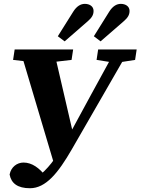

<svg xmlns="http://www.w3.org/2000/svg" viewBox="-20 -913 727 993"><path d="M29.7 -10.4C38.1 34.7 70.4 60.5 135 60.5C217.3 60.5 281.2 -19.1 351.2 -140.3L649 -657.1H578.9L451 -423.4L312.9 -169.1H310.4C267.7 -92 227.7 -38.1 169.7 5.9L173.9 29.8L217.3 -0.9C183.3 -44.5 145.2 -72.3 101.7 -72.3C68 -72.3 37 -49.3 29.7 -10.4ZM47.7 -603.2 178.7 -588.2H220.9L350.1 -603.2L358.3 -657.1H55.8L47.7 -603.2ZM479.5 -603.2 566 -589.6H591.4L678.7 -603.2L686.8 -657.1H487.6L479.5 -603.2ZM265.1 -46.9 360.5 -211.8 257.3 -657.1H83.5L265.1 -46.9ZM279 -725.5 314.4 -699.1 433.6 -802.9C454.4 -820.9 463.9 -835.6 463.9 -856.7C463.9 -880.4 443.1 -893 418.9 -893C396.4 -893 376.4 -880.4 358.8 -852.7L279 -725.5ZM465.4 -725.5 500.2 -699.1 619.7 -802.9C640.5 -820.9 650 -835.6 650 -856.7C650 -880.4 629 -893 604.9 -893C582.5 -893 562.5 -880.4 544.9 -852.7L465.4 -725.5Z"/></svg>

Font: Source Serif 4 Variable
Style: Italic
Weight: 400
Italic angle: -12°
Designer: Frank Grießhammer
Foundry: Adobe Systems Incorporated
Version: Version 4.004;hotconv 1.0.116;makeotfexe 2.5.65601